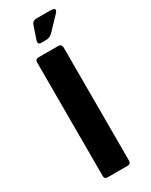

<svg xmlns="http://www.w3.org/2000/svg" viewBox="-216 -879 728 925"><g transform="rotate(-30 148.0 -417.0)"><path d="M68.3 -18.7V-648.7Q68.3 -667 86 -667H196.3Q214.3 -667 215 -647.3V-20Q215 0 198.3 0H85.3Q68.3 0 68.3 -18.7ZM118.7 -742.3 144 -816.3Q149.7 -834.3 172.7 -834.3H248.7Q290.7 -833.7 260.3 -804L197.7 -738.3Q180.7 -721 161 -721H133Q112.7 -721 118.7 -742.3Z"/></g></svg>

Font: Vivano Light
Style: Regular
Weight: 300
Designer: Joe Prince, Josias Burgherr
Version: Version 2.064;September 19, 2022;FontCreator 14.0.0.2877 64-